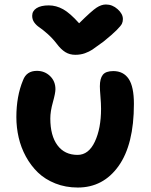

<svg xmlns="http://www.w3.org/2000/svg" viewBox="-20 -797 676 859"><path d="M454.1 -776.9Q482.9 -776.9 506.3 -755.9Q529.8 -734.9 529.8 -711.9Q529.8 -700.2 525.6 -691.2Q521.5 -682.1 502 -662.4Q482.4 -642.6 442.9 -610.8Q406.7 -584 393.1 -575Q379.4 -565.9 359.9 -558.8Q340.3 -551.8 316.9 -551.8Q292 -551.8 272.5 -563.7Q252.9 -575.7 233.9 -601.1Q214.8 -626 192.4 -645.8Q169.9 -665.5 156.2 -674.6Q142.6 -683.6 133.3 -696.5Q124 -709.5 124 -726.1Q124 -748 143.6 -760.5Q163.1 -772.9 198.2 -772.9Q231.4 -772.9 262.5 -755.6Q293.5 -738.3 334 -692.9Q390.1 -748.5 411.9 -762.7Q433.6 -776.9 454.1 -776.9ZM328.1 42Q273.4 42 227.5 23.7Q181.6 5.4 149.9 -25.1Q118.2 -55.7 95.9 -96.4Q73.7 -137.2 63.5 -181.9Q53.2 -226.6 53.2 -272.9Q53.2 -366.7 83 -438Q98.6 -480 145 -480Q179.7 -480 203.9 -456.8Q228 -433.6 228 -397.9Q228 -380.4 216.6 -339.6Q205.1 -298.8 205.1 -267.1Q205.1 -189.9 237.1 -147Q269 -104 327.1 -104Q376.5 -104 404.3 -163.1Q432.1 -222.2 432.1 -310.1Q432.1 -333.5 429.4 -365Q426.8 -396.5 426.8 -411.1Q426.8 -445.3 439.9 -462.2Q453.1 -479 486.8 -479Q532.2 -479 555.7 -444.1Q579.1 -409.2 579.1 -332Q579.1 -150.4 510.5 -54.2Q441.9 42 328.1 42Z"/></svg>

Font: Shantell Sans Bouncy
Style: Bold
Weight: 700
Designer: Stephen Nixon, Anya Danilova, Shantell Martin
Foundry: Arrow Type
Version: Version 1.006;[9816181b4]